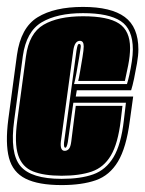

<svg xmlns="http://www.w3.org/2000/svg" viewBox="-25 -524 420 555"><path d="M153 11Q86 11 49 -7.5Q12 -26 1 -67.5Q-10 -109 -1 -179L24 -365Q35 -444 83.5 -474Q132 -504 215 -504Q296 -504 335.5 -475Q375 -446 375 -381Q375 -364 371 -341Q367 -318 362.5 -296.5Q358 -275 354 -263H197L194 -245H360L350 -173Q340 -97 316 -57Q292 -17 252 -3Q212 11 153 11ZM153 -7Q208 -7 244.5 -20Q281 -33 303 -69.5Q325 -106 333 -176L339 -227H187L171 -113Q168 -97 164 -97Q159 -97 160 -111L196 -377Q198 -389 199.5 -393Q201 -397 204 -397Q210 -397 208 -385Q207 -377 203.5 -356Q200 -335 196 -313Q192 -291 189 -281H342Q345 -290 349 -308Q353 -326 356 -346Q359 -366 359 -381Q359 -440 324 -463Q289 -486 215 -486Q140 -486 95.5 -459.5Q51 -433 41 -362L16 -176Q3 -81 34 -44Q65 -7 153 -7ZM153 -16Q102 -16 70.5 -28.5Q39 -41 27.5 -75.5Q16 -110 25 -176L50 -361Q59 -428 101 -452.5Q143 -477 215 -477Q287 -477 319 -456Q351 -435 351 -385Q351 -363 345.5 -335Q340 -307 336 -290H201Q203 -297 206.5 -317.5Q210 -338 213.5 -359Q217 -380 217 -390Q217 -406 206 -406Q191 -406 187 -379L151 -115Q148 -88 162 -88Q169 -88 174 -93.5Q179 -99 181 -115L194 -218H329L324 -176Q316 -109 295.5 -74.5Q275 -40 240 -28Q205 -16 153 -16Z"/></svg>

Font: Alumni Sans Collegiate One SC
Style: Italic
Weight: 400
Italic angle: -8°
Designer: Robert E. Leuschke
Foundry: Robert E. Leuschke
Version: Version 1.100